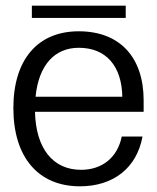

<svg xmlns="http://www.w3.org/2000/svg" viewBox="-20 -642 552 675"><path d="M481 -162H408C393 -88 339 -45 265 -45C166 -45 106 -120 103 -249H485V-289C485 -442 400 -532 257 -532C112 -532 27 -432 27 -262C27 -90 114 13 261 13C379 13 461 -52 481 -162ZM92 -579H422V-622H92ZM105 -302C116 -412 171 -474 257 -474C352 -474 408 -411 410 -302Z"/></svg>

Font: Non Bureau Light
Style: Regular
Weight: 300
Designer: Jona Saucedo
Foundry: Non Foundry
Version: Version 1.000;FEAKit 1.0